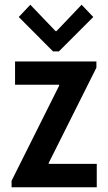

<svg xmlns="http://www.w3.org/2000/svg" viewBox="-20 -790 457 810"><path d="M28.8 0V-27.3L229.5 -428.7V-432.6H43.5V-530.8H386.7V-504.4L185.5 -102.5V-98.6H388.2V0ZM107.9 -770 214.4 -658.7H218.3L324.2 -770L373.5 -718.3L228.5 -573.2H203.6L59.1 -718.3Z"/></svg>

Font: Reddit Sans Condensed SemiBold
Style: Regular
Weight: 600
Designer: Stephen Hutchings
Foundry: Reddit
Version: Version 1.014